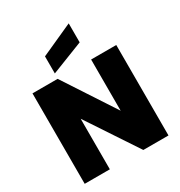

<svg xmlns="http://www.w3.org/2000/svg" viewBox="-224 -1144 1213 1296"><g transform="rotate(-30 382.5 -496.0)"><path d="M709 0H513L252 -394V0H56V-705H252L513 -306V-705H709ZM504 -844 254 -746V-879L504 -992Z"/></g></svg>

Font: Fz Poppins ExtBd
Style: Regular
Weight: 800
Designer: Ninad Kale (Devanagari), Jonny Pinhorn (Latin)
Foundry: Indian Type Foundry
Version: Vit hóa bi Vntype.Com & FontZin.Com